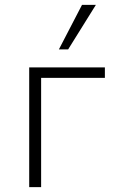

<svg xmlns="http://www.w3.org/2000/svg" viewBox="-20 -769 479 789"><path d="M100 0V-492H411V-449H149V0ZM222 -566 317 -749H374L260 -566Z"/></svg>

Font: Nunito Sans 7pt SemiCondensed ExtraLight
Style: Regular
Weight: 250
Width: 4
Designer: Vernon Adams
Foundry: Vernon Adams
Version: Version 3.101;gftools[0.9.27]